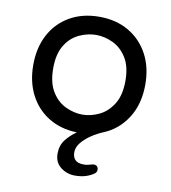

<svg xmlns="http://www.w3.org/2000/svg" viewBox="-81 -590 771 864"><g transform="rotate(10 304.0 -158.5)"><path d="M318 203Q282 203 253.5 181Q225 159 225 119Q225 81 245.5 55Q266 29 294 10Q220 8 164.5 -26Q109 -60 78.5 -119Q48 -178 48 -255Q48 -334 79.5 -393.5Q111 -453 169 -486.5Q227 -520 304 -520Q381 -520 438.5 -486.5Q496 -453 528 -393.5Q560 -334 560 -255Q560 -165 519 -101.5Q478 -38 411 -11Q384 0 358 17.5Q332 35 315 56Q298 77 298 100Q298 122 310 134.5Q322 147 349 147Q360 147 368.5 145Q377 143 384 141Q390 139 393 139Q415 139 415 161Q415 171 404 179Q388 190 367 196.5Q346 203 318 203ZM304 -73Q342 -73 380 -91Q418 -109 443.5 -149.5Q469 -190 469 -256Q469 -322 443.5 -362Q418 -402 380 -419.5Q342 -437 304 -437Q266 -437 227.5 -419.5Q189 -402 164 -362Q139 -322 139 -256Q139 -190 164 -149.5Q189 -109 227.5 -91Q266 -73 304 -73Z"/></g></svg>

Font: Varela Round
Style: Regular
Weight: 400
Designer: Joe Prince, Avraham Cornfeld
Foundry: Joe Prince, Avraham Cornfeld
Version: Version 3.010; ttfautohint (v1.8.4.7-5d5b)